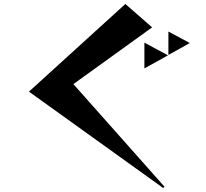

<svg xmlns="http://www.w3.org/2000/svg" viewBox="-20 -838 1040 968"><path d="M126 -376 612 -818 747 -700 350 -414 809 103 803 110ZM708 -623 827 -559 708 -493ZM829 -679 937 -621 829 -561Z"/></svg>

Font: Tiejili SC
Style: Regular
Weight: 400
Designer: Buernia
Foundry: Ershou Xiaoxi Press
Version: Version 1.100